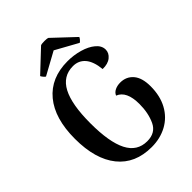

<svg xmlns="http://www.w3.org/2000/svg" viewBox="-255 -1018 1155 1155"><g transform="rotate(-45 323.0 -440.0)"><path d="M51 -348Q51 -521 129.5 -615.5Q208 -710 350 -710Q402 -710 451 -696Q500 -682 531 -656Q562 -630 562 -597Q562 -568 536.5 -547Q511 -526 466 -527Q459 -597 429.5 -631.5Q400 -666 352 -666Q266 -666 224.5 -587Q183 -508 183 -348Q183 -188 223.5 -109Q264 -30 349 -30Q420 -30 447 -87.5Q474 -145 474 -222Q474 -332 410 -357Q418 -376 438 -385.5Q458 -395 483 -395Q534 -395 565.5 -358.5Q597 -322 597 -250Q597 -168 564.5 -108.5Q532 -49 474 -17.5Q416 14 343 14Q203 14 127 -80.5Q51 -175 51 -348ZM503 -763Q502 -758 494 -748.5Q486 -739 480 -736L337 -815L193 -736Q187 -739 179.5 -748.5Q172 -758 170 -763L305 -890Q313 -894 338 -894Q360 -894 368 -890Z"/></g></svg>

Font: Arima Madurai ExtraBold
Style: Regular
Weight: 800
Designer: Joana Correia and Natanael Gama
Foundry: NDISCOVER
Version: Version 1.020